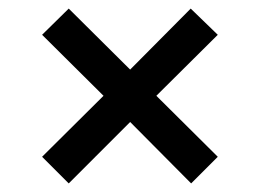

<svg xmlns="http://www.w3.org/2000/svg" viewBox="-20 -578 604 447"><path d="M140 -151 78 -213 221 -355 78 -497 140 -558 283 -416 424 -558 487 -497 344 -355 487 -213 425 -151 283 -294Z"/></svg>

Font: Onest Medium
Style: Regular
Weight: 500
Designer: Dmitri Voloshin, Andrey Kudryavtsev
Foundry: Dmitri Voloshin, Andrey Kudryavtsev
Version: Version 1.000;gftools[0.9.33]